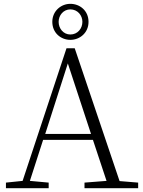

<svg xmlns="http://www.w3.org/2000/svg" viewBox="-20 -982 747 1002"><path d="M347 -774C397 -774 442 -811 442 -868C442 -926 397 -962 347 -962C299 -962 253 -925 253 -868C253 -809 299 -774 347 -774ZM347 -802C311 -802 286 -833 286 -868C286 -902 311 -933 347 -933C385 -933 410 -902 410 -868C410 -833 385 -802 347 -802ZM334 -651 455 -283H216ZM421 0H701V-29L604 -37L370 -730H327L98 -38L11 -29V0H234V-29L136 -38L205 -252H465L536 -38L421 -29Z"/></svg>

Font: Noto Serif CJK SC ExtraLight
Style: Regular
Weight: 200
Designer: Ryoko NISHIZUKA 西塚涼子 (kana & ideographs); Frank Grießhammer (Latin, Greek & Cyrillic); Wenlong ZHANG 张文龙 (bopomofo); San
Foundry: Adobe
Version: Version 2.001;hotconv 1.1.0;makeotfexe 2.6.0